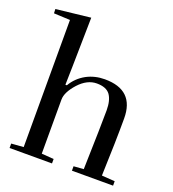

<svg xmlns="http://www.w3.org/2000/svg" viewBox="-138 -872 883 978"><g transform="rotate(20 303.0 -383.0)"><path d="M515 -29Q522 -217 522 -341Q522 -495 362 -495Q308 -495 263 -471Q216 -445 190 -400H182Q183 -412 189 -766L2 -745L3 -722L91 -718V-29L25 -24V0H255V-24L189 -29V-322Q189 -362 234 -412Q279 -461 331 -461Q382 -461 403 -433Q424 -404 424 -349Q424 -274 417 -28L363 -24V0H586V-24Z"/></g></svg>

Font: Rufina
Style: Regular
Weight: 400
Designer: Martin Sommaruga
Foundry: Martin Sommaruga
Version: Version